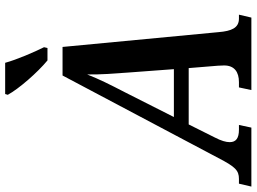

<svg xmlns="http://www.w3.org/2000/svg" viewBox="-186 -828 971 726"><g transform="rotate(-90 299.0 -465.5)"><path d="M433 -771H480L483 -784C465 -820 436 -887 424 -931H306L303 -921C326 -879 387 -809 433 -771ZM-44 0H179L189 -47H171C139 -47 124 -58 124 -82C124 -96 129 -114 142 -139L191 -237H404L413 -127C413 -120 414 -110 414 -103C414 -64 389 -47 351 -47H331L321 0H595L606 -47H591C556 -47 544 -75 540 -124L484 -714H376L64 -125C31 -61 17 -47 -15 -47H-33ZM312 -477C344 -539 361 -573 380 -621C379 -573 383 -527 387 -468L400 -293H219Z"/></g></svg>

Font: Noto Serif Condensed SemiBold
Style: Italic
Weight: 600
Width: 3
Italic angle: -12°
Designer: Monotype Design Team
Foundry: Monotype Imaging Inc.
Version: Version 2.014